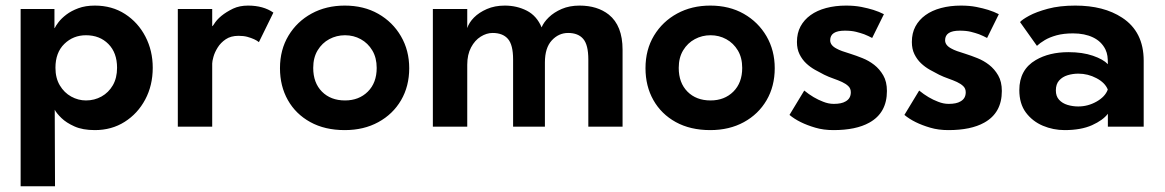

<svg xmlns="http://www.w3.org/2000/svg" viewBox="-20 -442 4064 670"><path d="M172 208H52V-410.5H170V-344H171Q174.5 -352 184.5 -365Q194.5 -378 211.5 -391Q228.5 -404 253.2 -413.2Q278 -422.5 311 -422.5Q371 -422.5 416.5 -393Q462 -363.5 487.5 -314.2Q513 -265 513 -205.5Q513 -144 486.8 -94.8Q460.5 -45.5 415 -16.8Q369.5 12 311 12Q268.5 12 240 -0.8Q211.5 -13.5 194.5 -30Q177.5 -46.5 171 -59ZM280 -91.5Q309.5 -91.5 334.2 -105.2Q359 -119 373.8 -144.5Q388.5 -170 388.5 -205.5Q388.5 -258 358.2 -288.5Q328 -319 280 -319Q235.5 -319 204.5 -288.8Q173.5 -258.5 173.5 -205.5Q173.5 -169.5 188.8 -144Q204 -118.5 228.5 -105Q253 -91.5 280 -91.5Z M720.5 0H600.5V-410.5H720.5V-350.5Q722 -350.5 726 -356.5Q745 -388.5 793.5 -412Q816 -422.5 845.5 -422.5Q899 -422.5 934 -398L883.5 -295Q870 -306 843 -313.5Q830 -317 812.5 -317Q785.5 -317 767.8 -305Q750 -293 739.5 -276Q729 -259 724.8 -243.5Q720.5 -228 720.5 -220.5Z M1183 12Q1113.5 12 1062.8 -16Q1012 -44 984.5 -92.8Q957 -141.5 957 -204Q957 -268.5 986.8 -317.8Q1016.5 -367 1067.5 -394.8Q1118.5 -422.5 1183 -422.5Q1249.5 -422.5 1300 -393.8Q1350.5 -365 1379.2 -315.5Q1408 -266 1408 -204Q1408 -141 1379.5 -92.2Q1351 -43.5 1300.2 -15.8Q1249.5 12 1183 12ZM1184 -91.5Q1232.5 -91.5 1263.5 -122.2Q1294.5 -153 1294.5 -205Q1294.5 -240.5 1279.2 -266Q1264 -291.5 1239 -305.2Q1214 -319 1184 -319Q1154.5 -319 1129.2 -305.5Q1104 -292 1088.5 -266.5Q1073 -241 1073 -205Q1073 -153 1103.5 -122.2Q1134 -91.5 1184 -91.5Z M2152.5 0H2033V-234.5Q2033 -285.5 2015.2 -306.2Q1997.5 -327 1962.5 -327Q1929.5 -327 1905.5 -301Q1881.5 -275 1881.5 -224V0H1770.5V-234.5Q1770.5 -285.5 1752.5 -306.2Q1734.5 -327 1699 -327Q1678 -327 1657.5 -314.2Q1637 -301.5 1623.8 -276.5Q1610.5 -251.5 1610.5 -216V0H1490.5V-410.5H1610.5V-344Q1616.5 -363 1634 -380.8Q1651.5 -398.5 1679 -410.5Q1706.5 -422.5 1741.5 -422.5Q1783.5 -422.5 1818.2 -404.8Q1853 -387 1870 -346.5Q1877 -364 1895 -381.5Q1913 -399 1940.2 -410.8Q1967.5 -422.5 2002.5 -422.5Q2064.5 -422.5 2104.5 -391Q2152.5 -352.5 2152.5 -268.5Z M2458.5 12Q2389 12 2338.2 -16Q2287.5 -44 2260 -92.8Q2232.5 -141.5 2232.5 -204Q2232.5 -268.5 2262.2 -317.8Q2292 -367 2343 -394.8Q2394 -422.5 2458.5 -422.5Q2525 -422.5 2575.5 -393.8Q2626 -365 2654.8 -315.5Q2683.5 -266 2683.5 -204Q2683.5 -141 2655 -92.2Q2626.5 -43.5 2575.8 -15.8Q2525 12 2458.5 12ZM2459.5 -91.5Q2508 -91.5 2539 -122.2Q2570 -153 2570 -205Q2570 -240.5 2554.8 -266Q2539.5 -291.5 2514.5 -305.2Q2489.5 -319 2459.5 -319Q2430 -319 2404.8 -305.5Q2379.5 -292 2364 -266.5Q2348.5 -241 2348.5 -205Q2348.5 -153 2379 -122.2Q2409.5 -91.5 2459.5 -91.5Z M2888.5 12Q2853.5 12 2825 3.5Q2768.5 -13 2735 -41L2786.5 -126Q2819 -99.5 2852.5 -87Q2871 -79.5 2889.5 -79.5Q2916.5 -79.5 2930.5 -88Q2949 -98 2949 -120Q2949 -133 2940.5 -141.2Q2932 -149.5 2918.5 -155.8Q2905 -162 2888.5 -167.8Q2872 -173.5 2856.2 -181.2Q2840.5 -189 2823.8 -198.5Q2807 -208 2793 -221.2Q2779 -234.5 2770 -252.8Q2761 -271 2761 -295.5Q2761 -326.5 2773.5 -349.8Q2786 -373 2808.5 -389.2Q2831 -405.5 2862.8 -414Q2894.5 -422.5 2932.5 -422.5Q2962 -422.5 2986 -417.8Q3010 -413 3027.5 -407.5Q3048 -401 3064.5 -392.5L3023.5 -309.5Q3010.5 -316.5 2995.5 -322.5Q2983 -327 2967 -331Q2951 -335 2928 -335Q2877 -335 2877 -301.5Q2877 -283.5 2900 -272Q2913 -264.5 2948.5 -254Q2967.5 -248 2989.5 -239.2Q3011.5 -230.5 3030.5 -215.8Q3049.5 -201 3062.2 -179Q3075 -157 3075 -124.5Q3075 -48 3013.5 -14Q2967 12 2888.5 12Z M3289.5 12Q3254.5 12 3226 3.5Q3169.5 -13 3136 -41L3187.5 -126Q3220 -99.5 3253.5 -87Q3272 -79.5 3290.5 -79.5Q3317.5 -79.5 3331.5 -88Q3350 -98 3350 -120Q3350 -133 3341.5 -141.2Q3333 -149.5 3319.5 -155.8Q3306 -162 3289.5 -167.8Q3273 -173.5 3257.2 -181.2Q3241.5 -189 3224.8 -198.5Q3208 -208 3194 -221.2Q3180 -234.5 3171 -252.8Q3162 -271 3162 -295.5Q3162 -326.5 3174.5 -349.8Q3187 -373 3209.5 -389.2Q3232 -405.5 3263.8 -414Q3295.5 -422.5 3333.5 -422.5Q3363 -422.5 3387 -417.8Q3411 -413 3428.5 -407.5Q3449 -401 3465.5 -392.5L3424.5 -309.5Q3411.5 -316.5 3396.5 -322.5Q3384 -327 3368 -331Q3352 -335 3329 -335Q3278 -335 3278 -301.5Q3278 -283.5 3301 -272Q3314 -264.5 3349.5 -254Q3368.5 -248 3390.5 -239.2Q3412.5 -230.5 3431.5 -215.8Q3450.5 -201 3463.2 -179Q3476 -157 3476 -124.5Q3476 -48 3414.5 -14Q3368 12 3289.5 12Z M3695 12Q3655.5 12 3619.2 -3.2Q3583 -18.5 3560 -49.2Q3537 -80 3537 -127.5Q3537 -199 3594.5 -232.5Q3641.5 -260 3708.5 -260Q3757.5 -260 3793.8 -247.5Q3830 -235 3846 -218Q3846 -235 3844.5 -246.2Q3843 -257.5 3837.5 -269.5Q3823.5 -297.5 3794.2 -311.5Q3765 -325.5 3724.5 -325.5Q3691.5 -325.5 3667 -318.8Q3642.5 -312 3625.8 -302Q3609 -292 3598.5 -282L3539.5 -365Q3546.5 -373.5 3571.2 -387Q3596 -400.5 3636.8 -411.5Q3677.5 -422.5 3732.5 -422.5Q3831.5 -422.5 3895.5 -380.5Q3971 -331.5 3971 -230V0H3846V-45Q3829 -22.5 3790.8 -5.2Q3752.5 12 3695 12ZM3742.5 -70.5Q3776.5 -70.5 3806.5 -87.5Q3836.5 -104.5 3845.5 -129V-130Q3836 -153.5 3806.2 -169.2Q3776.5 -185 3743 -185Q3723.5 -185 3705.5 -179.5Q3687.5 -174 3676 -161.2Q3664.5 -148.5 3664.5 -126.5Q3664.5 -106 3675.8 -93.8Q3687 -81.5 3705 -76Q3723 -70.5 3742.5 -70.5Z"/></svg>

Font: Lucymar Sans SemiBold
Style: Regular
Weight: 600
Foundry: The League of Moveable Type (original font) / Main changes by Cristiano Sobral with portions from Mirco Monsees
Version: Version 2.001;August 30, 2020;FontCreator 13.0.0.2681 64-bit